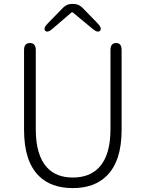

<svg xmlns="http://www.w3.org/2000/svg" viewBox="-20 -949 745 982"><path d="M178 -50Q103 -125 103 -285V-693Q103 -729 133 -729Q163 -729 163 -693V-288Q163 -155 220 -93Q267 -41 352.5 -41Q438 -41 487 -93Q545 -155 545 -288V-693Q545 -729 574 -729Q602 -729 602 -693V-285Q602 -125 526 -50Q463 13 352 13Q241 13 178 -50ZM250 -803Q223 -779 211 -792Q200 -805 225 -830L303 -910Q322 -929 349 -929H355Q382 -929 401 -910L479 -830Q503 -805 492 -792Q480 -779 453 -802L354 -884Q349 -888 344 -884Z"/></svg>

Font: Resource Han Rounded CN Light
Style: Regular
Weight: 300
Designer: Cyano Hao (round all glyphs); Ryoko NISHIZUKA 西塚涼子 (kana, bopomofo & ideographs); Paul D. Hunt (Latin, Greek & Cyrillic)
Foundry: Cyano Hao
Version: 0.990